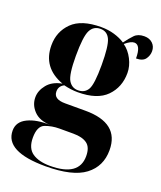

<svg xmlns="http://www.w3.org/2000/svg" viewBox="-153 -676 840 1003"><g transform="rotate(20 267.5 -174.5)"><path d="M221 233Q371 233 439 181.5Q507 130 507 40Q507 -111 318 -111H205Q141 -111 141 -154Q141 -184 169 -198Q209 -188 247 -188Q355 -188 406 -240Q457 -292 457 -371Q457 -409 437.5 -447Q418 -485 387 -507Q417 -533 437 -533Q473 -533 473 -458Q510 -458 524.5 -478Q539 -498 539 -522Q539 -548 521.5 -565Q504 -582 475 -582Q440 -582 421 -562.5Q402 -543 380 -513Q354 -530 320 -540Q286 -550 247 -550Q137 -550 85.5 -499Q34 -448 34 -372Q34 -248 157 -203Q103 -193 75.5 -159Q48 -125 48 -88Q48 -45 79.5 -12.5Q111 20 171 22Q95 19 45.5 43Q-4 67 -4 116Q-4 233 221 233ZM244 -198Q210 -198 191.5 -229Q173 -260 173 -363Q173 -471 190.5 -505.5Q208 -540 246 -540Q284 -540 300 -504.5Q316 -469 316 -364Q316 -258 299 -228Q282 -198 244 -198ZM242 223Q180 223 144 198.5Q108 174 108 115Q108 50 144.5 36.5Q181 23 222 23H300Q350 23 376.5 42.5Q403 62 403 111Q403 223 242 223Z"/></g></svg>

Font: Noto Serif Display SemiCondensed Extra
Style: Regular
Weight: 800
Width: 4
Designer: Monotype Design Team
Foundry: Monotype Imaging Inc.
Version: Version 1.900